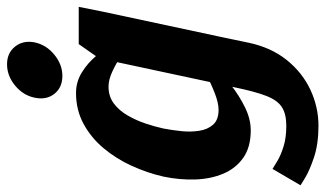

<svg xmlns="http://www.w3.org/2000/svg" viewBox="-218 -536 960 567"><g transform="rotate(-90 262.5 -252.0)"><path d="M374.3 -440 512.3 -430 435.3 -70 288.7 -40ZM435.3 -70 420.3 2Q406.3 68 369.5 114Q332.7 160 281.7 184Q230.7 208 174.7 208V113Q210 113 230.3 99.8Q250.7 86.7 263.5 53.3Q276.3 20 288.7 -40ZM374.3 -440 416.3 -500H526.3L512.3 -430ZM397.7 -163.3 407.7 -160Q407.7 -160 392.8 -143Q378 -126 352.8 -101Q327.7 -76 296 -51Q264.3 -26 229.5 -9Q194.7 8 161.7 8L222.3 -87Q242.7 -87 272 -98.5Q301.3 -110 330.2 -125.2Q359 -140.3 378.3 -151.8Q397.7 -163.3 397.7 -163.3ZM434.7 -336.7Q434.7 -336.7 420.2 -348.2Q405.7 -359.7 383 -374.3Q360.3 -389 335.8 -400.5Q311.3 -412 291 -412L271.7 -508Q304.7 -508 332.3 -491Q360 -474 381 -449Q402 -424 416.7 -399Q431.3 -374 438.7 -357Q446 -340 446 -340ZM291 -412Q261.7 -412 240.7 -396.2Q219.7 -380.3 205.2 -355Q190.7 -329.7 181.5 -302Q172.3 -274.3 167 -250Q162.3 -225.7 159.3 -197.5Q156.3 -169.3 160.3 -144Q164.3 -118.7 178.7 -102.8Q193 -87 222.3 -87L161.7 8Q112 8 80.7 -14Q49.3 -36 33.7 -73Q18 -110 16.5 -156Q15 -202 25 -250Q36 -298 57 -344Q78 -390 109.2 -427Q140.3 -464 181.2 -486Q222 -508 271.7 -508ZM47.7 72.3Q55.7 77.3 71.8 87Q88 96.7 113.8 104.8Q139.7 113 175.7 113V208Q120.7 208 81 194.5Q41.3 181 20.3 168Q-0.7 155 -0.7 155ZM322.3 -548.3Q288 -548.3 269.3 -572Q250.7 -595.7 258 -630Q264.7 -663.7 293.5 -687.7Q322.3 -711.7 356.7 -711.7Q390.3 -711.7 409.2 -687.7Q428 -663.7 421.3 -630Q414 -595.7 385 -572Q356 -548.3 322.3 -548.3Z"/></g></svg>

Font: Epunda Sans Light
Style: Italic
Weight: 300
Italic angle: -12.0243°
Designer: Simon Atzbach
Foundry: typofactur
Version: Version 2.204